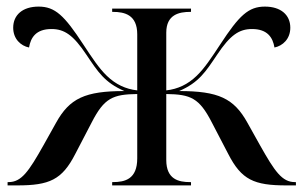

<svg xmlns="http://www.w3.org/2000/svg" viewBox="-20 -562 920 582"><path d="M3 0H32C130 0 168 -17 208 -95L258 -191C296 -265 322 -276 396 -277V-82C396 -19 359 -10 322 -10H320V0H559V-10H556C522 -10 484 -18 484 -77V-277C558 -276 584 -265 622 -191L672 -95C712 -17 750 0 848 0H877V-10H874C835 -10 813 -42 768 -122L730 -190C689 -264 642 -286 523 -286C583 -312 603 -344 638 -396C678 -456 705 -474 744 -474C791 -474 807 -448 812 -418C837 -423 860 -444 860 -478C860 -517 831 -542 783 -542C733 -542 705 -515 648 -428C621 -387 600 -355 576 -332C549 -306 519 -292 484 -288V-463C484 -518 523 -526 557 -526H559V-536H320V-526H322C358 -526 396 -517 396 -458V-288C361 -292 331 -306 304 -332C280 -355 259 -387 232 -428C175 -515 147 -542 97 -542C49 -542 20 -517 20 -478C20 -444 43 -423 68 -418C73 -448 89 -474 136 -474C175 -474 202 -456 242 -396C277 -344 297 -312 357 -286C238 -286 191 -264 150 -190L112 -122C67 -42 45 -10 6 -10H3Z"/></svg>

Font: Noto Serif Display
Style: Regular
Weight: 400
Designer: Monotype Design Team
Foundry: Monotype Imaging Inc.
Version: Version 2.009